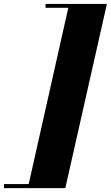

<svg xmlns="http://www.w3.org/2000/svg" viewBox="-116 -800 560 970"><path d="M214 150.5H-96V130H29L229 -760.5H114V-780H424Z"/></svg>

Font: Bodoni* 11pt Fatface
Style: Italic
Weight: 900
Italic angle: -13°
Version: Version 2.3